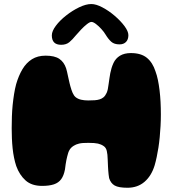

<svg xmlns="http://www.w3.org/2000/svg" viewBox="-20 -888 834 928"><path d="M596 19.5Q553 19.5 534 8.5Q515 -2.5 507.5 -27Q506 -35 505 -44.2Q504 -53.5 503.2 -63.2Q502.5 -73 502 -83Q501.5 -93 501.2 -101.8Q501 -110.5 500.5 -117.5Q500 -142 496.2 -158.2Q492.5 -174.5 481 -182Q469 -190.5 453.5 -194Q438 -197.5 407.5 -197.5Q392.5 -197.5 381.5 -196.8Q370.5 -196 362.2 -194Q354 -192 348 -189.5Q342 -187 336.5 -183.5Q330.5 -180 324.2 -174Q318 -168 314 -159.5Q311 -154 309 -146.8Q307 -139.5 304.8 -131.5Q302.5 -123.5 300.8 -114Q299 -104.5 297.2 -93.2Q295.5 -82 294 -69Q288.5 -39.5 275.8 -22Q263 -4.5 240.5 3Q218 10.5 183.5 10.5Q133 10.5 103.5 -16Q74 -42.5 58.5 -85.5Q52.5 -103.5 48 -125.2Q43.5 -147 41 -171Q38.5 -195 37.5 -219.5Q36.5 -244 36.5 -268Q36.5 -297 37.5 -325.2Q38.5 -353.5 41.2 -380.8Q44 -408 48 -433.2Q52 -458.5 58 -481Q70 -522.5 88.5 -553.5Q107 -584.5 134.5 -601.8Q162 -619 200.5 -619Q244 -619 266.8 -603.5Q289.5 -588 299.5 -558Q302 -550.5 304 -541.2Q306 -532 308.2 -522Q310.5 -512 312.5 -502.5Q314.5 -493 316.5 -485Q318.5 -477 320 -471.5Q325 -453 331 -439.2Q337 -425.5 346 -418Q357 -409.5 372.2 -406Q387.5 -402.5 406 -402.5Q424.5 -402.5 438 -403.5Q451.5 -404.5 461.8 -407.8Q472 -411 480 -417.5Q489 -425 495.5 -439.2Q502 -453.5 505 -482Q507 -495.5 508.8 -508.5Q510.5 -521.5 513 -534.2Q515.5 -547 519.2 -559.2Q523 -571.5 528.5 -583.5Q539 -606 560 -618.8Q581 -631.5 612.5 -631.5Q662 -631.5 690 -608.5Q718 -585.5 731.5 -543Q738.5 -524.5 743.2 -501.5Q748 -478.5 751.2 -451.5Q754.5 -424.5 756 -395.2Q757.5 -366 757.5 -334.5Q757.5 -306.5 756 -279Q754.5 -251.5 752 -225.2Q749.5 -199 745.8 -175Q742 -151 737.5 -129.5Q733 -108 727.5 -89Q712 -38 678.5 -9.2Q645 19.5 596 19.5ZM275.5 -671.5Q230.5 -671.5 230.5 -717Q230.5 -737.5 250 -763.5Q269.5 -789.5 299.8 -813.2Q330 -837 362.8 -852.8Q395.5 -868.5 421.5 -868.5Q444.5 -868.5 475.2 -852.2Q506 -836 534.5 -811.5Q563 -787 581.8 -761.8Q600.5 -736.5 600.5 -718Q600.5 -697 589 -685.2Q577.5 -673.5 557.5 -673.5Q532 -673.5 517.8 -686.2Q503.5 -699 490.5 -720.5Q482.5 -734 469.5 -748.2Q456.5 -762.5 443.5 -772.2Q430.5 -782 422 -782Q414 -782 400.2 -771.2Q386.5 -760.5 372 -745.2Q357.5 -730 346.5 -717Q330.5 -697 315.2 -684.2Q300 -671.5 275.5 -671.5Z"/></svg>

Font: Gluten ExtraBold
Style: Regular
Weight: 800
Designer: Tyler Finck
Foundry: Etcetera Type Company
Version: Version 1.300